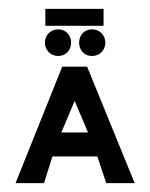

<svg xmlns="http://www.w3.org/2000/svg" viewBox="-20 -412 337 432"><path d="M82 -392V-354H213V-392ZM187 -346C170 -346 158 -333 158 -316C158 -299 170 -286 187 -286C204 -286 217 -299 217 -316C217 -333 204 -346 187 -346ZM111 -346C94 -346 81 -333 81 -316C81 -299 94 -286 111 -286C128 -286 140 -299 140 -316C140 -333 128 -346 111 -346ZM176 -262H120L15 0H79L98 -60H199L219 0H283ZM178 -114H118L148 -185Z"/></svg>

Font: Hussar Tani
Style: Dwa
Weight: 700
Foundry: Cannot Into Space Fonts
Version: Version 0.92